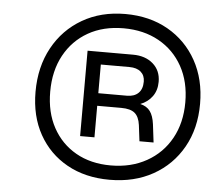

<svg xmlns="http://www.w3.org/2000/svg" viewBox="-53 -757 958 867"><g transform="rotate(5 426.0 -324.0)"><path d="M852 -325Q852 -213 804 -128Q756 -43 671 4.5Q586 52 474 52Q364 52 281.5 6Q199 -40 153 -122.5Q107 -205 107 -315Q107 -428 154.5 -515Q202 -602 286.5 -651Q371 -700 481 -700Q591 -700 674.5 -652.5Q758 -605 805 -520.5Q852 -436 852 -325ZM474 -13Q566 -13 636.5 -52.5Q707 -92 746 -162.5Q785 -233 785 -326Q785 -419 746.5 -488.5Q708 -558 639 -596.5Q570 -635 479 -635Q387 -635 318.5 -596Q250 -557 211.5 -486.5Q173 -416 173 -321Q173 -228 210.5 -159Q248 -90 315.5 -51.5Q383 -13 474 -13ZM499 -276H390V-133H325V-520H531Q587 -520 622 -489.5Q657 -459 657 -408Q657 -369 637 -341.5Q617 -314 583 -301Q613 -294 628 -273.5Q643 -253 648 -215L658 -133H594L585 -206Q580 -243 560.5 -259.5Q541 -276 499 -276ZM520 -463H390V-333H520Q553 -333 571.5 -351Q590 -369 590 -403Q590 -431 571.5 -447Q553 -463 520 -463Z"/></g></svg>

Font: Overused Grotesk
Style: Italic
Weight: 400
Italic angle: -10°
Version: Version 0.003